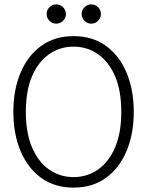

<svg xmlns="http://www.w3.org/2000/svg" viewBox="-20 -845 672 877"><path d="M316 12Q229 12 167.5 -33Q106 -78 73.5 -156Q41 -234 41 -334Q41 -434 73.5 -512Q106 -590 167.5 -635Q229 -680 316 -680Q403 -680 464.5 -635Q526 -590 558.5 -512Q591 -434 591 -334Q591 -234 558.5 -156Q526 -78 464.5 -33Q403 12 316 12ZM316 -36Q378 -36 427.5 -70.5Q477 -105 505.5 -171.5Q534 -238 534 -334Q534 -431 505.5 -497Q477 -563 427.5 -597.5Q378 -632 316 -632Q254 -632 204.5 -597.5Q155 -563 126.5 -497Q98 -431 98 -334Q98 -238 126.5 -171.5Q155 -105 204.5 -70.5Q254 -36 316 -36ZM397 -737Q379 -737 366 -750Q353 -763 353 -781Q353 -799 366 -812Q379 -825 397 -825Q415 -825 428 -812Q441 -799 441 -781Q441 -763 428 -750Q415 -737 397 -737ZM237 -737Q219 -737 206 -750Q193 -763 193 -781Q193 -799 206 -812Q219 -825 237 -825Q255 -825 268 -812Q281 -799 281 -781Q281 -763 268 -750Q255 -737 237 -737Z"/></svg>

Font: Atkinson Hyperlegible Mono ExtraLight
Style: Regular
Weight: 200
Monospace: yes
Designer: Elliott Scott, Megan Eiswerth, Linus Boman, Theodore Petrosky, Letters from Sweden
Foundry: Applied Design Works, Letters from Sweden
Version: Version 2.001